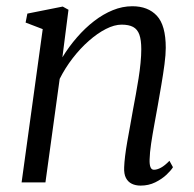

<svg xmlns="http://www.w3.org/2000/svg" viewBox="-20 -570 607 600"><path d="M175 -391Q195.5 -424.5 220.8 -453.5Q246 -482.5 274.2 -504.2Q302.5 -526 332.5 -538.2Q362.5 -550.5 393.5 -550.5Q442.5 -550.5 470.2 -520.8Q498 -491 498 -420.5Q498 -399.5 494 -369Q490 -338.5 484.2 -304.8Q478.5 -271 473 -240Q468 -211.5 462.2 -180.5Q456.5 -149.5 452.2 -121Q448 -92.5 447.5 -71.5Q447 -56 450.2 -47.8Q453.5 -39.5 461 -39.5Q471 -39.5 483 -46Q495 -52.5 509.5 -67.5L520.5 -47.5Q515 -38 500.5 -24.2Q486 -10.5 465.2 -0.2Q444.5 10 419.5 10Q403.5 10 391.8 4.2Q380 -1.5 373.5 -14Q367 -26.5 368 -47.5Q368.5 -62 371 -82.8Q373.5 -103.5 377.8 -127.8Q382 -152 386.8 -177.5Q391.5 -203 395.5 -226.5Q400 -250 404.5 -275Q409 -300 413 -325Q417 -350 419.2 -373.2Q421.5 -396.5 421.5 -416Q421.5 -445 415.5 -461.8Q409.5 -478.5 396 -485.8Q382.5 -493 360 -493Q337.5 -493 311 -479.5Q284.5 -466 257.8 -442.5Q231 -419 207.2 -388.2Q183.5 -357.5 166.5 -323.5L122 0H47.5L113.5 -479L60 -499.5L65.5 -527.5L176 -549.5L194 -539.5Z"/></svg>

Font: Merriweather 60pt Light
Style: Italic
Weight: 300
Italic angle: -7.8°
Version: Version 2.101